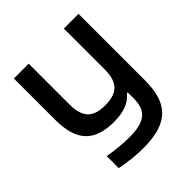

<svg xmlns="http://www.w3.org/2000/svg" viewBox="-194 -628 962 962"><g transform="rotate(-45 287.0 -147.0)"><path d="M516 -30V-500H412V-211C412 -120 375 -81 286 -81C200 -81 163 -120 163 -211V-500H58V-207C58 -58 120 9 259 9C331 9 376 -10 406 -47H412V-4C412 79 373 118 260 118C215 118 157 112 112 104V189C169 200 219 206 269 206C450 206 516 132 516 -30Z"/></g></svg>

Font: LT Wave Alt Medium
Style: Regular
Weight: 500
Designer: Daniel Lyons
Version: Version 2.5 (Glyphs App)